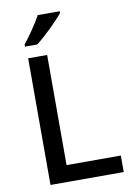

<svg xmlns="http://www.w3.org/2000/svg" viewBox="-101 -1004 738 1066"><g transform="rotate(-10 268.0 -470.5)"><path d="M313 -931V-941H189C165 -896 119 -830 89 -793V-781H158C206 -817 284 -894 313 -931ZM95 0H508V-93H202V-714H95Z"/></g></svg>

Font: Noto Sans Medefaidrin Medium
Style: Regular
Weight: 500
Designer: Dalton Maag Ltd
Foundry: Dalton Maag Ltd
Version: Version 1.002